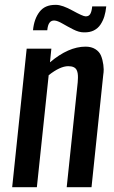

<svg xmlns="http://www.w3.org/2000/svg" viewBox="-20 -781 476 801"><path d="M329.1 -646Q309.6 -646 285.6 -658.2Q261.7 -670.4 240.7 -682.6Q219.7 -694.8 207.5 -695.3Q194.3 -696.3 186.8 -686.5Q179.2 -676.8 177.2 -654.8H117.7Q122.1 -702.6 145.5 -732.4Q167.5 -760.7 210.4 -760.7Q212.4 -760.7 214.8 -760.7Q240.2 -760.3 283.2 -736.6Q326.2 -712.9 336.4 -712.9Q349.1 -711.9 355.7 -721.4Q362.3 -731 364.7 -754.4H423.3Q420.9 -731 415.3 -712.6Q409.7 -694.3 399.2 -678.5Q388.7 -662.6 371.1 -653.8Q354 -645.5 331.5 -646Q330.6 -646 329.1 -646ZM30.8 0 91.3 -578.1H194.3L188.5 -521Q265.6 -586.4 336.9 -586.4Q361.3 -586.4 377.9 -575.9Q394.5 -565.4 401.4 -548.8Q408.2 -532.2 411.1 -510.7Q412.1 -501.5 412.6 -491.7Q412.6 -479.5 410.6 -467.3L361.8 0H258.3L304.2 -437.5Q305.2 -447.8 305.2 -456.5Q305.7 -477.1 299.8 -488.8Q292 -504.9 264.6 -504.9Q231 -504.9 183.1 -467.3L133.8 0Z"/></svg>

Font: Oswald
Style: Regular
Weight: 400
Designer: Vernon Adams
Foundry: Vernon Adams
Version: 3.0; ttfautohint (v0.94.23-7a4d-dirty) -l 8 -r 50 -G 200 -x 